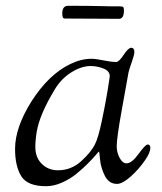

<svg xmlns="http://www.w3.org/2000/svg" viewBox="-20 -628 558 663"><path d="M195 -581Q195 -608 215 -608Q292 -608 325 -607Q358 -606 395 -606Q403 -606 405.5 -603.5Q408 -601 408 -592Q408 -563 391 -563Q384 -563 303.5 -563.5Q223 -564 203 -564Q195 -564 195 -581ZM32 -114Q32 -187 88 -277Q148 -371 223 -407Q260 -425 296 -425Q311 -425 337.5 -419.5Q364 -414 381 -414Q391 -414 407 -438.5Q423 -463 433 -463Q444 -463 444 -448Q444 -439 435.5 -415Q427 -391 424 -379Q423 -375 401 -251Q383 -152 383 -123Q383 -102 393 -83Q403 -64 417 -64Q435 -64 458.5 -96.5Q482 -129 490 -129Q499 -129 499 -118Q499 -100 481 -75Q460 -44 431.5 -18.5Q403 7 384 7Q356 7 342 -21Q328 -49 325.5 -77Q323 -105 322 -105Q321 -105 310.5 -92.5Q300 -80 282.5 -62.5Q265 -45 243.5 -27.5Q222 -10 194 2.5Q166 15 139 15Q75 15 53.5 -19.5Q32 -54 32 -114ZM102 -120Q102 -84 124.5 -62Q147 -40 180 -40Q226 -40 260.5 -71.5Q295 -103 308 -130Q319 -151 331.5 -210Q344 -269 351.5 -315Q359 -361 359 -365Q359 -383 337 -391.5Q315 -400 293 -400Q261 -400 226 -378Q191 -356 169 -319Q117 -233 107 -174Q102 -144 102 -120Z"/></svg>

Font: OFL Sorts Mill Goudy TT
Style: Italic
Weight: 500
Italic angle: -6°
Version: Version 003.000